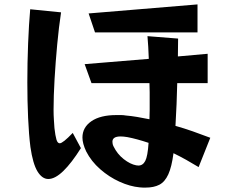

<svg xmlns="http://www.w3.org/2000/svg" viewBox="-20 -784 1040 871"><path d="M411 -637 382 -723 876 -764V-637ZM347 -112Q305 -45 267.5 -8.5Q230 28 199 28Q171 28 150 -6.5Q129 -41 118 -117Q111 -172 107.5 -249Q104 -326 104 -410Q104 -499 107.5 -586.5Q111 -674 117 -742L257 -728Q247 -662 239.5 -582Q232 -502 227.5 -424.5Q223 -347 223 -286Q223 -261 224.5 -240Q226 -219 227 -203Q231 -168 236 -151Q241 -134 251 -134Q265 -134 310 -181ZM881 -26Q853 -43 824.5 -59Q796 -75 767 -89Q759 -27 743.5 7Q728 41 703 54Q678 67 641 67Q635 67 628.5 67Q622 67 614 66Q570 62 522.5 40.5Q475 19 434.5 -16.5Q394 -52 371 -97Q354 -133 354 -160Q354 -206 394.5 -234Q435 -262 508 -262Q519 -262 529.5 -262Q540 -262 551 -260Q575 -258 602 -253.5Q629 -249 658 -243Q659 -263 659 -284Q659 -305 659 -325Q659 -346 659 -366.5Q659 -387 658 -407H395L364 -493L655 -517Q653 -575 649 -620L788 -609Q788 -592 787.5 -571.5Q787 -551 787 -528L922 -540V-407H784Q783 -361 781 -312Q779 -263 776 -213Q815 -202 855 -188Q895 -174 934 -159ZM654 -136Q600 -154 558 -162Q540 -165 527 -165Q490 -165 490 -141Q490 -137 491 -131.5Q492 -126 495 -120Q512 -85 541.5 -62Q571 -39 598 -34Q602 -33 608 -33Q628 -33 639 -54Q650 -75 654 -136Z"/></svg>

Font: RocknRoll One
Style: Regular
Weight: 400
Designer: Fontworks Inc.
Foundry: Fontworks Inc.
Version: Version 1.100